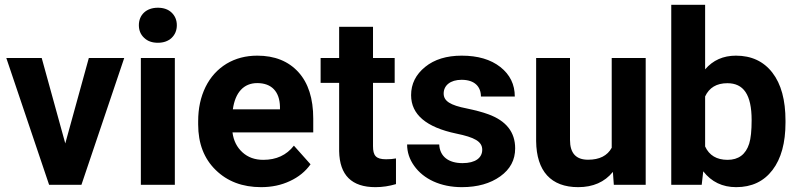

<svg xmlns="http://www.w3.org/2000/svg" viewBox="-20 -770 3326 800"><path d="M153.8 -528.3H6.3L184.6 0H319.3L497.6 -528.3H350.1L252 -172.4Z M558.6 -665C558.6 -643.6 565.9 -626 580.6 -612.3C594.7 -598.6 613.8 -591.8 637.7 -591.8C661.6 -591.8 680.7 -598.6 695.3 -612.3C709.5 -626 716.8 -643.6 716.8 -665C716.8 -686 709.5 -703.6 695.3 -717.3C681.2 -731 661.6 -737.8 637.7 -737.8C588.9 -737.8 558.6 -707.5 558.6 -665ZM708.5 -528.3H566.9V0H708.5Z M1067.9 9.8C1111.8 9.8 1151.9 1.5 1188 -15.6C1224.1 -32.2 1252.9 -55.7 1273.9 -85.4L1204.6 -163.1C1173.8 -123.5 1131.3 -104 1077.1 -104C1042 -104 1013.2 -114.3 990.2 -135.3C967.3 -156.2 953.1 -183.6 948.7 -218.3H1285.2V-275.9C1285.2 -359.4 1264.6 -424.3 1223.1 -469.7C1181.6 -515.1 1124.5 -538.1 1052.2 -538.1C1003.9 -538.1 961.4 -526.9 923.8 -504.4C886.2 -481.4 856.9 -449.2 836.4 -407.7C815.9 -365.7 805.7 -318.4 805.7 -265.1V-251.5C805.7 -172.4 830.1 -108.9 878.9 -61.5C927.2 -14.2 990.2 9.8 1067.9 9.8ZM1051.8 -423.8C1111.8 -423.8 1145 -388.2 1146.5 -325.7V-314.5H950.2C960 -384.8 995.6 -423.8 1051.8 -423.8Z M1393.1 -658.2V-528.3H1315.9V-424.8H1393.1V-140.1C1395 -40 1445.3 9.8 1544.4 9.8C1573.7 9.8 1602.1 5.4 1629.9 -2.9V-109.9C1617.7 -107.4 1604 -106.4 1588.4 -106.4C1545.9 -106.4 1534.2 -122.1 1534.2 -161.1V-424.8H1624.5V-528.3H1534.2V-658.2Z M1989.3 -146C1989.3 -112.8 1961.4 -90.3 1907.2 -90.3C1849.1 -90.3 1812.5 -117.7 1810.1 -168H1676.3C1676.3 -136.2 1686 -106.4 1705.6 -79.1C1744.6 -23.9 1815.9 9.8 1904.3 9.8C1969.7 9.8 2022.9 -5.4 2064.5 -35.2C2106 -64.9 2126.5 -103.5 2126.5 -151.9C2126.5 -219.2 2089.4 -266.6 2014.6 -293.9C1990.7 -302.7 1960.9 -310.5 1925.8 -317.9C1855.5 -331.5 1828.6 -349.1 1828.6 -380.4C1828.6 -413.6 1856 -437.5 1903.3 -437.5C1958.5 -437.5 1983.9 -408.2 1983.9 -367.7H2125C2125 -418 2105 -459 2064.9 -490.7C2024.4 -522.5 1970.7 -538.1 1903.8 -538.1C1840.8 -538.1 1790 -522.5 1751.5 -491.2C1712.4 -459.5 1692.9 -420.4 1692.9 -373.5C1692.9 -293 1755.9 -239.7 1881.3 -213.4C1957 -197.8 1989.3 -180.7 1989.3 -146Z M2537.6 0H2670.4V-528.3H2528.8V-154.3C2510.7 -121.1 2478 -104.5 2430.2 -104.5C2379.9 -104.5 2355 -131.8 2355 -187V-528.3H2213.9V-182.1C2215.3 -56.6 2275.9 9.8 2389.2 9.8C2450.7 9.8 2499 -11.2 2533.7 -53.7Z M3252.9 -267.1C3252.9 -353 3234.9 -419.9 3198.2 -467.3C3161.6 -514.6 3110.8 -538.1 3046.4 -538.1C2993.2 -538.1 2950.7 -519 2918 -481V-750H2776.9V0H2903.8L2910.2 -56.2C2944.3 -12.2 2990.2 9.8 3047.4 9.8C3112.3 9.8 3162.6 -14.2 3198.7 -61.5C3234.9 -108.9 3252.9 -174.8 3252.9 -259.3ZM3111.8 -269.5C3111.8 -225.6 3108.4 -192.9 3101.6 -171.4C3087.4 -126.5 3057.1 -104 3011.7 -104C2966.3 -104 2935.1 -122.6 2918 -159.7V-368.2C2935.1 -404.8 2965.8 -423.3 3010.7 -423.3C3077.6 -423.3 3111.8 -376.5 3111.8 -269.5Z"/></svg>

Font: Roboto
Style: Bold
Weight: 700
Designer: Google
Version: Version 2.137; 2017